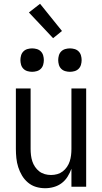

<svg xmlns="http://www.w3.org/2000/svg" viewBox="-20 -988 540 1016"><path d="M219 8Q194 8 170.5 1Q147 -6 128 -22Q109 -38 96.5 -59Q84 -80 76.5 -103.5Q69 -127 66.5 -151.5Q64 -176 64 -200V-520H142V-200Q142 -183 144 -166.5Q146 -150 151 -134.5Q156 -119 165.5 -105Q175 -91 188 -81Q201 -71 217 -66.5Q233 -62 250 -62Q267 -62 283 -66.5Q299 -71 312 -81Q325 -91 334.5 -105Q344 -119 349 -134.5Q354 -150 356 -166.5Q358 -183 358 -200V-520H436V0H358V-95Q350 -73 337.5 -53Q325 -33 306.5 -19Q288 -5 265 1.5Q242 8 219 8ZM350 -608Q338 -608 325.5 -611.5Q313 -615 304 -624Q295 -633 291.5 -645.5Q288 -658 288 -670Q288 -682 291.5 -694.5Q295 -707 304 -716Q313 -725 325.5 -728.5Q338 -732 350 -732Q362 -732 374.5 -728.5Q387 -725 396 -716Q405 -707 408.5 -694.5Q412 -682 412 -670Q412 -658 408.5 -645.5Q405 -633 396 -624Q387 -615 374.5 -611.5Q362 -608 350 -608ZM150 -608Q138 -608 125.5 -611.5Q113 -615 104 -624Q95 -633 91.5 -645.5Q88 -658 88 -670Q88 -682 91.5 -694.5Q95 -707 104 -716Q113 -725 125.5 -728.5Q138 -732 150 -732Q162 -732 174.5 -728.5Q187 -725 196 -716Q205 -707 208.5 -694.5Q212 -682 212 -670Q212 -658 208.5 -645.5Q205 -633 196 -624Q187 -615 174.5 -611.5Q162 -608 150 -608ZM261 -786 133 -922 192 -968 308 -824Z"/></svg>

Font: Iosevka
Style: Regular
Weight: 400
Monospace: yes
Designer: Belleve Invis
Foundry: Belleve Invis
Version: Version 33.2.3; ttfautohint (v1.8.4)